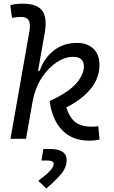

<svg xmlns="http://www.w3.org/2000/svg" viewBox="-20 -763 626 1055"><path d="M470.2 9.8Q377.9 9.8 322.8 -46.4Q267.6 -102.5 252.4 -207.5Q354 -254.4 397.5 -303.2Q440.9 -352.1 440.9 -397.9Q440.9 -450.7 381.8 -450.7Q336.9 -450.7 291.3 -420.7Q245.6 -390.6 210 -336.4Q174.3 -282.2 159.7 -208.5L123 -0.5H37.6L141.6 -590.8Q148.4 -631.8 137.9 -650.9Q127.4 -669.9 95.7 -669.9Q83.5 -669.9 71 -668.7Q58.6 -667.5 45.9 -664.6L36.6 -734.9Q53.7 -739.3 71 -741Q88.4 -742.7 106 -742.7Q183.6 -742.7 211.9 -704.3Q240.2 -666 226.1 -583L189 -374H198.7Q220.2 -440.9 273.9 -484.1Q327.6 -527.3 402.8 -527.3Q460.4 -527.3 493.4 -495.1Q526.4 -462.9 526.4 -407.2Q526.4 -333.5 478.3 -274.9Q430.2 -216.3 344.2 -172.4Q363.3 -114.7 395.5 -90.8Q427.7 -66.9 481.9 -66.9Q495.6 -66.9 503.4 -67.6Q511.2 -68.4 520 -69.3L527.3 3.9Q514.6 6.3 501.2 8.1Q487.8 9.8 470.2 9.8ZM234.4 272.5 190.4 230.5Q229.5 201.7 252.2 178.5Q274.9 155.3 274.9 137.7Q274.9 119.1 240.7 119.1H207.5L218.3 55.7H254.9Q346.2 55.7 346.2 117.2Q346.2 158.7 312.7 197Q279.3 235.4 234.4 272.5Z"/></svg>

Font: Cascadia Mono PL SemiLight
Style: Italic
Weight: 350
Italic angle: -10°
Monospace: yes
Designer: Aaron Bell
Foundry: Saja Typeworks
Version: Version 2404.023; ttfautohint (v1.8.4)